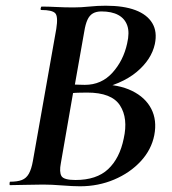

<svg xmlns="http://www.w3.org/2000/svg" viewBox="-20 -648 601 672"><path d="M312 -333 325 -353Q395 -353 442 -330Q489 -307 509.5 -267Q530 -227 520 -175Q510 -124 472.5 -83.5Q435 -43 379.5 -19.5Q324 4 260 4Q235 4 197.5 1Q160 -2 131 -2Q98 -2 68 -1Q38 0 15 0Q13 0 13.5 -6Q14 -12 15 -12Q41 -12 56.5 -18Q72 -24 81 -40Q90 -56 95 -84L177 -547Q184 -591 173 -602Q162 -613 125 -613Q121 -613 122.5 -619Q124 -625 125 -625Q149 -625 177.5 -623.5Q206 -622 237 -622Q264 -622 292.5 -625Q321 -628 350 -628Q413 -628 454 -612.5Q495 -597 513 -567Q531 -537 522 -494Q510 -439 457.5 -395.5Q405 -352 312 -333ZM335 -608Q317 -608 305 -601Q293 -594 286 -578.5Q279 -563 275 -538L241 -346L209 -353Q238 -352 257 -351.5Q276 -351 277 -351Q335 -351 373.5 -393.5Q412 -436 425 -496Q434 -534 425.5 -558.5Q417 -583 394 -595.5Q371 -608 335 -608ZM244 -18Q318 -18 358.5 -56Q399 -94 413 -163Q429 -234 400 -279Q371 -324 285 -324Q275 -324 253.5 -323.5Q232 -323 206 -318L237 -330L193 -77Q187 -46 195 -32Q203 -18 244 -18Z"/></svg>

Font: Cormorant Infant Light
Style: Italic
Weight: 300
Italic angle: -10°
Designer: Christian Thalmann (Catharsis Fonts)
Foundry: Catharsis Fonts
Version: Version 4.001